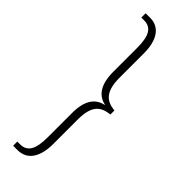

<svg xmlns="http://www.w3.org/2000/svg" viewBox="-296 -771 913 913"><g transform="rotate(45 160.0 -314.5)"><path d="M49 131H78C145 131 178 76 178 -10V-175C178 -274 218 -295 271 -301V-328C218 -334 178 -356 178 -456V-620C178 -706 144 -760 80 -760H49V-731H67C117 -731 137 -695 137 -614V-452C137 -371 168 -326 219 -316V-314C167 -303 137 -260 137 -179V-14C137 66 117 103 67 103H49Z"/></g></svg>

Font: Noto Serif Georgian ExtraCondensed ExtraLight
Style: Regular
Weight: 200
Width: 2
Designer: Monotype Design Team, Akaki Razmadze
Foundry: Google LLC
Version: Version 2.003